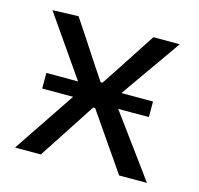

<svg xmlns="http://www.w3.org/2000/svg" viewBox="-80 -584 692 669"><g transform="rotate(15 266.0 -249.5)"><path d="M28.9 0Q51.3 -33.8 68.1 -58.7Q84.8 -83.6 99.7 -105.7Q114.6 -127.9 131.6 -153.1L206.7 -265.1L207.5 -241.7L133.9 -347.8Q116.4 -373.2 101.1 -395Q85.8 -416.9 69.2 -441Q52.6 -465.1 30.9 -496.2L124.3 -499.3Q147.8 -464.6 166.1 -436.5Q184.3 -408.4 204.9 -376.9L257.8 -297.1H264.8L317.5 -377.2Q337.5 -408.4 355.5 -435.7Q373.4 -463 395.1 -496.2H490.1Q467.4 -463.8 451.2 -440.7Q435 -417.6 420.5 -397Q406 -376.4 388.3 -351.4L313.5 -244.6L309.4 -266.6L393.2 -152.3Q419.5 -116.2 444.4 -82.5Q469.2 -48.7 504.7 0H404.4Q382 -32.3 364 -58.6Q345.9 -84.8 323.5 -117.1L263 -205.1H255.8L201 -121Q179.5 -87.9 161.7 -60.8Q144 -33.7 122 0ZM67 -223.2V-279.4Q112.4 -279.4 153.8 -279.4Q195.1 -279.4 230.3 -279.4H288.6Q324.1 -279.4 365.3 -279.4Q406.5 -279.4 451.8 -279.4V-223.2Q406.5 -223.2 365.3 -223.2Q324.1 -223.2 288.6 -223.2H230.3Q195.1 -223.2 153.8 -223.2Q112.4 -223.2 67 -223.2Z"/></g></svg>

Font: Commissioner Thin
Style: Regular
Weight: 100
Designer: Kostas Bartsokas
Foundry: Kostas Bartsokas
Version: Version 1.001;gftools[0.9.23]